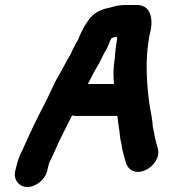

<svg xmlns="http://www.w3.org/2000/svg" viewBox="-20 -648 697 770"><path d="M169 38 177 5 182 -4C194 -30 204 -51 216 -79C235 -116 250 -149 269 -185C274 -184 279 -183 285 -183H450C450 -182 450 -182 451 -181C453 -164 454 -151 457 -136C461 -117 460 -94 466 -76L467 -70C469 -57 470 -49 474 -35L479 -17C480 -13 481 -8 483 -2C489 28 518 55 564 34C593 21 623 -15 613 -52C607 -75 601 -92 598 -116L593 -138C592 -154 590 -172 587 -187C578 -231 575 -259 571 -307C567 -362 566 -413 575 -478L579 -504L583 -520C595 -574 584 -628 529 -628H483C474 -628 465 -627 456 -626C440 -624 420 -616 405 -614C391 -610 376 -604 362 -595C338 -580 308 -529 293 -488C285 -477 278 -461 271 -448L263 -430C246 -403 234 -377 217 -348C193 -308 177 -264 153 -220C129 -174 104 -123 83 -75C71 -46 56 -23 48 10L41 38C33 72 56 102 90 102C124 102 161 72 169 38ZM332 -311C337 -321 342 -330 346 -337C358 -364 376 -388 388 -415C396 -434 409 -451 416 -470C418 -477 423 -488 427 -495C430 -496 437 -499 440 -499C443 -499 447 -499 450 -500C449 -497 449 -495 450 -493L446 -469C443 -450 441 -429 440 -411C434 -377 434 -342 437 -313V-311Z"/></svg>

Font: Electronic
Style: SuThkIt
Weight: 900
Version: Version 1.011